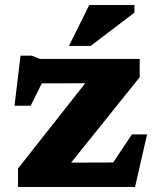

<svg xmlns="http://www.w3.org/2000/svg" viewBox="-20 -747 633 767"><path d="M52 0V-74L366 -472L440 -414.5L82.5 -414L187 -495L102.5 -324.5H38L62 -524.5H107L140 -511.5H538V-438.5L216 -37.5L147 -97L467 -98L388.5 -33L507 -210H567.5L519.5 0ZM255.5 -563.5 336.5 -727H517V-696.5L342 -563.5Z"/></svg>

Font: Newsreader 7pt
Style: Bold
Weight: 700
Designer: Hugues Gentile
Foundry: Production Type
Version: Version 1.003